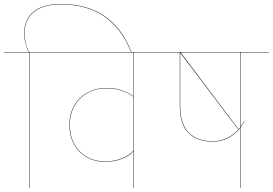

<svg xmlns="http://www.w3.org/2000/svg" viewBox="-30 -940 1365 960"><path d="M627 -680H625Q531 -918 274 -918Q186 -918 139.5 -880Q93 -842 93 -775Q93 -750 99.5 -723Q106 -696 116 -680H215V-678H117V0H115V-678H-10V-680H114Q105 -695 98 -722Q91 -749 91 -775Q91 -843 138 -881.5Q185 -920 274 -920Q534 -920 627 -680Z M781 -678H639V0H637V-184Q620 -163 582.5 -147Q545 -131 495 -131Q443 -131 402.5 -154.5Q362 -178 339.5 -220Q317 -262 317 -316Q317 -369 340 -410.5Q363 -452 405 -476Q447 -500 501 -500Q546 -500 578 -489Q610 -478 637 -459V-678H202V-680H781ZM637 -187V-457Q610 -476 578 -487Q546 -498 501 -498Q447 -498 406 -474.5Q365 -451 342 -409.5Q319 -368 319 -316Q319 -263 341 -221.5Q363 -180 403 -156.5Q443 -133 495 -133Q545 -133 582.5 -149.5Q620 -166 637 -187Z M1315 -678H1173V-306Q1185 -323 1191 -334H1193Q1185 -319 1173 -303V0H1171V-300Q1148 -270 1113 -251Q1078 -232 1032 -232Q956 -232 912.5 -275Q869 -318 869 -412V-678H781V-680H1315ZM1171 -678H873L1163 -294L1171 -303ZM1162 -292 871 -676V-412Q871 -319 914 -276.5Q957 -234 1032 -234Q1108 -234 1162 -292Z"/></svg>

Font: FiraGO Two
Style: Regular
Weight: 100
Designer: bBox Type
Foundry: bBox Type GmbH
Version: Version 1.001